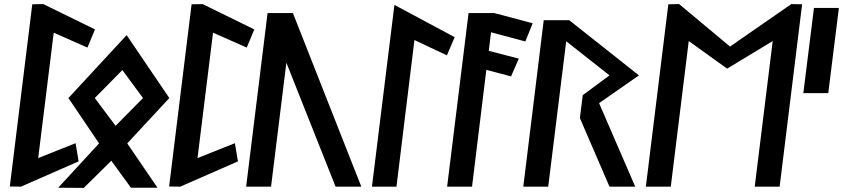

<svg xmlns="http://www.w3.org/2000/svg" viewBox="-20 -924 4127 940"><path d="M82 -10 365 -134 350 -223 167 -150 243 -764 408 -691 445 -780 192 -904 138 -903 28 -11Z M680 -444 546 -308 444 -444 579 -581ZM315 -444 465 -222 265 -5 390 -4 525 -137 621 -5H751L603 -222L809 -444L600 -752Z M862 -10 1145 -134 1130 -223 947 -150 1023 -764 1188 -691 1225 -780 972 -904 918 -903 808 -11Z M1290 -860 1185 -10H1307L1382 -617L1623 -10H1749L1414 -860Z M1921 -10 2009 -728 2168 -653 2206 -742 1911 -900 1801 -10Z M2169 -10H2291L2361 -582L2482 -550L2520 -637L2373 -675L2384 -766L2552 -721L2588 -810L2400 -860H2274Z M2913 -419 3108 -555 2767 -825H2642L2542 -10H2664L2752 -722L2964 -555L2833 -458L2819 -346L2964 -10H3090Z M3675 -10H3797L3907 -903L3854 -904L3554 -696L3305 -904L3252 -903L3142 -10H3264L3352 -723L3540 -588L3763 -723Z M4035 -468 4087 -885H3965L3913 -468Z"/></svg>

Font: Ny Stormning
Style: FinKur
Weight: 300
Designer: Robert Jablonski, Mew Too
Foundry: Cannot Into Space Fonts
Version: Version 0.90